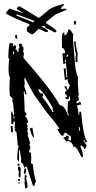

<svg xmlns="http://www.w3.org/2000/svg" viewBox="-20 -871 497 999"><path d="M48.8 -588.9 53.7 -589.8 52.7 -603.5H47.9ZM396.5 -191.4 394.5 -210H389.6L391.6 -191.4ZM50.8 -253.9 55.7 -254.9 53.7 -268.6 49.8 -267.6ZM253.9 -288.1 258.8 -289.1 257.8 -293Q252.9 -299.8 252 -304.7L256.8 -305.7Q199.2 -407.2 181.6 -407.2H180.7V-399.4Q189.5 -383.8 194.3 -383.8H195.3Q195.3 -387.7 199.2 -387.7Q204.1 -379.9 205.1 -376Q201.2 -368.2 201.2 -363.3Q218.8 -346.7 253.9 -288.1ZM323.2 -547.9 321.3 -562.5 317.4 -561.5 318.4 -547.9ZM325.2 -576.2 334 -577.1V-586.9Q325.2 -584 325.2 -577.1ZM366.2 -743.2 364.3 -761.7 374 -762.7 376 -744.1ZM76.2 84 75.2 79.1 85 78.1V83ZM74.2 70.3V60.5L83 59.6L84 69.3ZM115.2 108.4H110.4L107.4 76.2Q107.4 71.3 112.3 71.3Q111.3 67.4 108.4 67.4H107.4L109.4 39.1Q119.1 39.1 119.1 48.8Q119.1 51.8 115.2 52.7Q124 93.8 124 100.6Q124 107.4 115.2 108.4ZM113.3 34.2H111.3Q104.5 34.2 103.5 25.4Q106.4 18.6 106.4 10.7V6.8L115.2 5.9L116.2 10.7ZM78.1 50.8 76.2 31.2Q76.2 28.3 80.1 27.3Q74.2 16.6 73.2 4.9Q74.2 -4.9 82 -4.9L87.9 3.9L86.9 49.8ZM72.3 -8.8 71.3 -18.6 81.1 -19.5 82 -9.8ZM157.2 -156.2Q146.5 -156.2 134.8 -201.2L143.6 -206.1L148.4 -207Q157.2 -161.1 157.2 -156.2ZM38.1 -182.6 35.2 -215.8H44.9L47.9 -183.6ZM374 -547.9 373 -569.3Q373 -582 376 -585.9Q368.2 -614.3 365.2 -654.3L374 -655.3Q374 -628.9 383.8 -595.7L382.8 -572.3L383.8 -548.8ZM70.3 -669.9H60.5L58.6 -688.5H68.4ZM151.4 95.7 119.1 -3.9H115.2L105.5 2Q100.6 -24.4 90.8 -24.4Q88.9 -24.4 88.9 -40Q88.9 -43 92.8 -43.9Q87.9 -43.9 84 -88.9H79.1V-33.2L75.2 -32.2Q74.2 -41 70.3 -41H69.3Q71.3 -106.4 78.1 -107.4L72.3 -116.2L66.4 -180.7L55.7 -194.3Q55.7 -198.2 60.5 -199.2Q59.6 -203.1 56.6 -203.1H55.7L57.6 -226.6L56.6 -240.2Q48.8 -240.2 48.8 -230.5V-225.6H39.1L38.1 -290L43 -291Q43 -288.1 48.8 -272.5L53.7 -273.4L48.8 -328.1Q47.9 -338.9 43 -346.7L46.9 -356.4L31.2 -373Q29.3 -396.5 29.3 -418Q29.3 -444.3 32.2 -466.8Q24.4 -477.5 24.4 -514.6Q24.4 -540 28.3 -564.5Q27.3 -568.4 23.4 -568.4Q23.4 -616.2 30.3 -648.4Q36.1 -645.5 44.9 -645.5H48.8Q48.8 -637.7 45.9 -630.9Q52.7 -632.8 58.6 -636.7L64.5 -627.9Q60.5 -618.2 60.5 -613.3H61.5Q70.3 -613.3 71.3 -600.6H76.2V-608.4Q76.2 -624 83 -625L78.1 -633.8Q78.1 -643.6 85.9 -643.6Q95.7 -643.6 96.7 -635.7Q91.8 -634.8 91.8 -630.9Q102.5 -629.9 102.5 -618.2Q102.5 -609.4 99.6 -603.5L104.5 -594.7L101.6 -570.3Q245.1 -408.2 292 -322.3H293.9Q315.4 -322.3 334 -269.5L337.9 -270.5Q337.9 -275.4 332 -283.2V-309.6Q332 -343.8 335.9 -344.7Q344.7 -345.7 344.7 -352.5L343.8 -368.2H338.9Q338.9 -363.3 335 -353.5Q326.2 -357.4 321.3 -357.4L320.3 -366.2L330.1 -367.2L329.1 -372.1L318.4 -384.8V-394.5Q327.1 -394.5 327.1 -399.4Q316.4 -414.1 315.4 -421.9L324.2 -422.9L331.1 -404.3L335.9 -405.3V-407.2Q335.9 -413.1 342.8 -423.8V-428.7Q333 -438.5 331.1 -460.9L322.3 -455.1H317.4L311.5 -514.6L321.3 -515.6L325.2 -469.7H330.1L323.2 -543.9L314.5 -538.1H309.6L304.7 -593.8L319.3 -594.7Q316.4 -621.1 303.7 -621.1H302.7L301.8 -658.2Q301.8 -700.2 309.6 -701.2H314.5L315.4 -687.5Q329.1 -687.5 335.9 -716.8L340.8 -717.8Q346.7 -717.8 361.3 -691.4L359.4 -668L371.1 -529.3Q375 -490.2 385.7 -469.7L384.8 -439.5Q384.8 -430.7 389.6 -377Q389.6 -372.1 384.8 -372.1Q390.6 -363.3 390.6 -355.5Q390.6 -344.7 377.9 -343.8L378.9 -334L383.8 -335Q392.6 -339.8 397.5 -340.8Q401.4 -334 403.3 -327.1Q387.7 -326.2 379.9 -320.3Q386.7 -304.7 388.7 -274.4L393.6 -275.4L392.6 -289.1L401.4 -290L403.3 -275.4Q413.1 -164.1 433.6 -133.8L424.8 -128.9Q419.9 -137.7 418.9 -142.6L415 -141.6V-136.7L430.7 -115.2Q425.8 -95.7 418.9 -95.7Q410.2 -113.3 403.3 -113.3L398.4 -112.3L399.4 -107.4Q412.1 -75.2 412.1 -60.5Q412.1 -52.7 404.3 -52.7Q377 -109.4 366.2 -109.4V-107.4Q366.2 -104.5 362.3 -104.5Q359.4 -130.9 331.1 -138.7Q331.1 -134.8 327.1 -133.8L311.5 -151.4L310.5 -156.2Q324.2 -157.2 324.2 -165V-166Q337.9 -163.1 338.9 -158.2Q335 -149.4 335 -144.5L344.7 -140.6H349.6L347.7 -164.1H346.7Q336.9 -164.1 323.2 -180.7Q310.5 -178.7 310.5 -168V-165H305.7Q296.9 -165 279.3 -195.3V-199.2L288.1 -200.2Q287.1 -210.9 225.6 -283.2L156.2 -379.9Q111.3 -460.9 111.3 -464.8L106.4 -463.9L108.4 -435.5Q108.4 -422.9 105.5 -421.9Q111.3 -412.1 119.1 -380.9H109.4L108.4 -394.5L103.5 -393.6Q107.4 -353.5 108.4 -292L119.1 -274.4L110.4 -268.6Q126 -247.1 127 -232.4H118.2L125 -209H120.1L125 -200.2Q122.1 -192.4 122.1 -187.5V-185.5Q127 -177.7 127.9 -172.9L123 -171.9L136.7 -127L132.8 -117.2Q137.7 -108.4 138.7 -103.5Q131.8 -89.8 131.8 -81.1V-79.1Q140.6 -79.1 141.6 -70.8Q142.6 -62.5 142.6 -52.7L141.6 -19.5Q150.4 -19.5 151.4 -11.7Q156.2 40 168 75.2Q161.1 76.2 161.1 88.9V94.7ZM149.4 -693.4H141.6L120.1 -708L119.1 -727.5Q133.8 -736.3 133.8 -744.1V-745.1Q48.8 -777.3 12.7 -799.8L11.7 -805.7Q27.3 -826.2 31.2 -826.2Q101.6 -800.8 105.5 -800.8Q67.4 -821.3 67.4 -826.2Q67.4 -832 79.1 -837.9H83L180.7 -778.3Q187.5 -779.3 234.4 -820.3Q252 -835 309.6 -850.6L313.5 -845.7L294.9 -827.1Q302.7 -827.1 302.7 -822.3L311.5 -826.2Q327.1 -826.2 327.1 -821.3Q327.1 -819.3 268.6 -795.9L218.8 -755.9V-751Q273.4 -717.8 274.4 -708Q264.6 -701.2 262.7 -701.2Q262.7 -707 216.8 -725.6Q215.8 -736.3 203.1 -736.3L195.3 -735.4L229.5 -712.9V-709Q229.5 -704.1 217.8 -704.1Q185.5 -720.7 180.7 -720.7Q155.3 -694.3 149.4 -693.4ZM153.3 -754.9 157.2 -759.8V-762.7L69.3 -795.9L65.4 -794.9V-790Z"/></svg>

Font: Blackcraft
Style: Regular
Weight: 400
Designer: GGBotNet
Foundry: GGBotNet
Version: 1.00